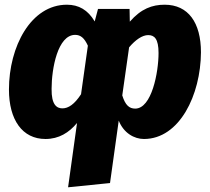

<svg xmlns="http://www.w3.org/2000/svg" viewBox="-20 -571 891 815"><path d="M679 -551C626 -551 579 -534 531 -479L530 -533H396L382 -480C353 -529 314 -551 264 -551C111 -551 18 -373 18 -191C18 -62 75 19 173 19C230 19 273 -8 307 -49L269 224L447 206L484 -59C505 -6 550 19 591 19C742 19 832 -168 833 -349C833 -475 779 -551 679 -551ZM245 -111C221 -111 198 -126 199 -194C199 -280 225 -423 299 -423C322 -423 338 -410 353 -377L324 -171C296 -128 270 -111 245 -111ZM554 -110C529 -110 512 -124 499 -166L528 -370C555 -402 584 -422 609 -422C635 -422 653 -407 653 -346C653 -264 624 -110 554 -110Z"/></svg>

Font: Fira Sans ExtraBold
Style: Italic
Weight: 800
Italic angle: -8°
Designer: bBox Type GmbH & Carrois Corporate GbR & Edenspiekermann AG
Foundry: bBox Type GmbH & Carrois Corporate GbR & Edenspiekermann AG
Version: Version 4.301;PS 004.301;hotconv 1.0.88;makeotf.lib2.5.64775